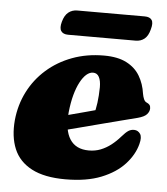

<svg xmlns="http://www.w3.org/2000/svg" viewBox="-50 -698 661 758"><g transform="rotate(5 281.0 -319.0)"><path d="M118.5 -210.5Q118.5 -210.5 135.2 -215Q152 -219.5 178.8 -226.5Q205.5 -233.5 236.2 -241.8Q267 -250 296.5 -257.8Q326 -265.5 347 -271.5L327 -249.5Q333 -269.5 336.8 -297.2Q340.5 -325 341 -359Q341 -385 333.2 -399.5Q325.5 -414 309.5 -414Q296 -414 283 -402.8Q270 -391.5 258.8 -370.2Q247.5 -349 239.2 -318.8Q231 -288.5 227 -250Q220.5 -179.5 244 -143Q267.5 -106.5 319 -106.5Q344.5 -106.5 366 -115Q387.5 -123.5 406.5 -138.2Q425.5 -153 442 -172Q458 -190.5 468.5 -197Q479 -203.5 491.5 -203Q506 -202.5 514.8 -189.8Q523.5 -177 516 -149Q505 -106.5 470.8 -69Q436.5 -31.5 378.5 -8.2Q320.5 15 236.5 15Q153.5 15 103 -11.5Q52.5 -38 32.2 -86.5Q12 -135 18 -201Q24 -261.5 50.2 -313.2Q76.5 -365 120 -403.5Q163.5 -442 221 -463.5Q278.5 -485 346.5 -485Q401.5 -485 436.2 -467Q471 -449 489.2 -418.2Q507.5 -387.5 513 -348Q515 -336.5 519 -327.2Q523 -318 530 -315Q537.5 -312 541.8 -307Q546 -302 546 -293Q546 -280.5 536.2 -269.5Q526.5 -258.5 500 -251.5Q476 -245.5 439.2 -236Q402.5 -226.5 360 -215.5Q317.5 -204.5 275.8 -193.5Q234 -182.5 199.5 -173.8Q165 -165 144.2 -159.5Q123.5 -154 123.5 -154ZM169 -603.5Q176 -629.5 190.8 -641.2Q205.5 -653 226 -653H493Q513.5 -653 521.2 -641.5Q529 -630 521.5 -604Q515 -578 500.5 -566.2Q486 -554.5 465.5 -554.5H198Q178 -554.5 170 -566.5Q162 -578.5 169 -603.5Z"/></g></svg>

Font: Fraunces
Style: Italic
Weight: 900
Italic angle: -16°
Version: Version 1.000;[0bf87f6ff]